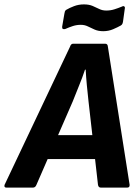

<svg xmlns="http://www.w3.org/2000/svg" viewBox="-50 -854 637 874"><path d="M-21 0Q-27 0 -29 -3.5Q-31 -7 -29 -13L269 -642Q273 -655 283 -655H429Q440 -655 441 -642L540 -13Q541 0 529 0H409Q398 0 396 -13L353 -392Q349 -428 345.5 -464.5Q342 -501 340 -537H337Q325 -501 310 -464.5Q295 -428 281 -392L116 -13Q111 0 100 0ZM146 -130 185 -239H394L400 -130ZM420 -712Q397 -712 380.5 -719.5Q364 -727 349.5 -734Q335 -741 318 -741Q299 -741 282 -735.5Q265 -730 247 -722Q240 -720 236 -722.5Q232 -725 233 -733L243 -791Q244 -798 245.5 -802Q247 -806 251 -809Q266 -818 287 -826Q308 -834 332 -834Q355 -834 371.5 -827Q388 -820 402 -813Q416 -806 434 -806Q453 -806 470.5 -811.5Q488 -817 505 -824Q512 -828 516 -824.5Q520 -821 518 -814L510 -756Q509 -750 507 -745.5Q505 -741 500 -738Q486 -730 465 -721Q444 -712 420 -712Z"/></svg>

Font: Sofia Sans Semi Condensed ExtraBold
Style: Italic
Weight: 800
Italic angle: -9°
Version: Version 4.100